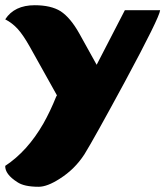

<svg xmlns="http://www.w3.org/2000/svg" viewBox="-22 -695 633 735"><path d="M456 -656 348 -447 282 -566Q248 -627 210 -652Q173 -675 111 -675Q33 -675 -2 -621Q25 -607 46 -584Q66 -562 91 -518L196 -330Q194 -326 193 -325Q171 -270 144 -222Q83 -116 -2 -60Q-3 -28 44 2Q70 20 126 20Q159 20 207 -11Q264 -47 301 -104Q337 -162 456 -382Q589 -629 591 -656Z"/></svg>

Font: Sansita One
Style: Regular
Weight: 400
Designer: Pablo Cosgaya
Foundry: Omnibus-Type
Version: Version 1.001